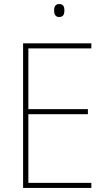

<svg xmlns="http://www.w3.org/2000/svg" viewBox="-20 -928 528 948"><path d="M272 -908C252 -908 247 -892 247 -876C247 -859 253 -844 272 -844C293 -844 298 -858 298 -877C298 -893 294 -908 272 -908ZM431 0V-25H120V-364H414V-389H120V-689H431V-714H94V0Z"/></svg>

Font: Noto Sans Lao SemiCondensed Thin
Style: Regular
Weight: 100
Width: 4
Designer: Monotype Design Team
Foundry: Monotype Imaging Inc.
Version: Version 2.003